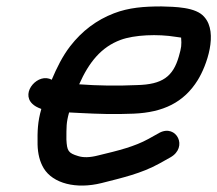

<svg xmlns="http://www.w3.org/2000/svg" viewBox="-20 -569 677 598"><path d="M226.6 -306.4C256.9 -375.1 295.4 -422.5 355.5 -444.7C398.4 -460.6 471.3 -463.6 527.9 -454.2C536.3 -453.2 539.7 -452.8 544.1 -451.9C545.8 -428.1 545.2 -422.1 537 -393.2C519 -330.6 486 -305.9 406.9 -304C344.7 -301.2 284.9 -302.1 226.6 -306.4ZM195.2 -218.8C203.7 -218.1 218 -217.4 230.1 -217C285.1 -214.2 335.9 -212.4 395.9 -215C488.2 -218.8 552.7 -249.9 595.9 -319.5C624.1 -364.9 659.9 -467 616.7 -515.7C590.9 -547.5 523.9 -547.8 482.7 -549C429 -549 381.4 -545.5 335 -527.6C280.6 -506.7 235.8 -472.9 198.6 -425.1C174.2 -393.4 156.9 -357.8 141 -320.5C100.2 -344 43.1 -281.8 80.6 -245.8C87.6 -239.1 95.1 -234.8 108.7 -229.7C97.2 -189 96.4 -161.6 97 -118.6C97.8 -90 103.8 -65.4 116.2 -44.8C145.1 2.5 217.1 20.9 296.2 1.2C360.5 -15.2 419.9 -28.4 476.4 -59.7L510.4 -78.7C567 -110.3 529.5 -183.2 476.7 -155.5L442.5 -136.4C398.7 -112.3 349.4 -100.2 287.1 -85.2C259.2 -77.9 239 -77.9 223.2 -83C192.5 -92.3 188.7 -98.9 186.8 -134.4C187 -173.6 186.1 -186.3 195.2 -218.8Z"/></svg>

Font: Just Breathe
Style: BdObl3
Weight: 400
Foundry: Cannot Into Space Fonts
Version: Version 0.72